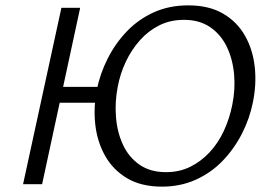

<svg xmlns="http://www.w3.org/2000/svg" viewBox="-20 -687 1000 716"><path d="M584 9Q507 9 454.5 -22Q402 -53 372.5 -105Q343 -157 335.5 -221Q328 -285 341 -352Q353 -412 381.5 -468.5Q410 -525 453 -570Q496 -615 553.5 -641Q611 -667 682 -667Q759 -667 811.5 -636.5Q864 -606 893.5 -554Q923 -502 930 -437.5Q937 -373 923 -305Q911 -245 882.5 -189Q854 -133 811 -88Q768 -43 710.5 -17Q653 9 584 9ZM66 0 209 -658H279L137 0ZM155 -304 168 -363H381L369 -304ZM599 -45Q649 -45 689.5 -65Q730 -85 762 -119.5Q794 -154 815 -199.5Q836 -245 846 -295Q858 -353 853 -409.5Q848 -466 826 -512Q804 -558 764 -585.5Q724 -613 666 -613Q615 -613 574 -592.5Q533 -572 501.5 -536.5Q470 -501 449 -456.5Q428 -412 419 -363Q408 -307 412.5 -250.5Q417 -194 438.5 -147.5Q460 -101 500 -73Q540 -45 599 -45Z"/></svg>

Font: Ysabeau
Style: Italic
Weight: 400
Italic angle: -12°
Designer: Christian Thalmann (Catharsis Fonts)
Version: Version 2.000;gftools[0.9.27.dev2+g8671c4b]